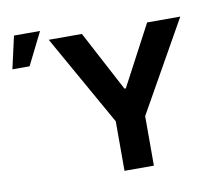

<svg xmlns="http://www.w3.org/2000/svg" viewBox="-83 -880 1135 982"><g transform="rotate(-10 484.0 -389.5)"><path d="M220.9 -727.3H393.1L558.9 -414.1H566.1L731.9 -727.3H904.1L638.8 -257.1V0H486.2V-257.1ZM11.7 -610.8 49.7 -779.5H185L100.9 -610.8Z"/></g></svg>

Font: InterMG
Style: Bold
Weight: 700
Designer: Rasmus Andersson
Foundry: rsms
Version: Version 3.019;December 26, 2023;FontCreator 15.0.0.2955 64-b